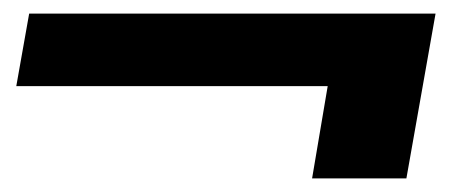

<svg xmlns="http://www.w3.org/2000/svg" viewBox="-20 -458 662 283"><path d="M440 -195 463 -331H4L23 -438H622L579 -195Z"/></svg>

Font: DM Sans 10pt ExtraBold
Style: Italic
Weight: 800
Italic angle: -10°
Version: Version 4.004;gftools[0.9.30]